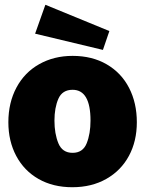

<svg xmlns="http://www.w3.org/2000/svg" viewBox="-20 -774 608 804"><path d="M15 -262Q15 -344 49 -407.5Q83 -471 144.5 -505.5Q206 -540 284 -540Q366 -540 427 -504.5Q488 -469 520.5 -406Q553 -343 553 -262Q553 -183 520 -121.5Q487 -60 425.5 -25Q364 10 283 10Q202 10 141.5 -24.5Q81 -59 48 -121Q15 -183 15 -262ZM359 -269Q359 -398 284 -398Q241 -398 224.5 -360.5Q208 -323 208 -269Q208 -214 224.5 -174Q241 -134 284 -134Q327 -134 343 -174Q359 -214 359 -269ZM438 -644 411 -565 127 -633 170 -754Z"/></svg>

Font: Morrison Black
Style: Regular
Weight: 900
Designer: Pablo Impallari, Rodrigo Fuenzalida (Modified by Dan O. Williams)
Version: Version 0.03;June 6, 2019;FontCreator 11.5.0.2425 64-bit; tt